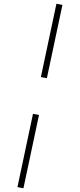

<svg xmlns="http://www.w3.org/2000/svg" viewBox="-20 -723 426 1024"><path d="M281 -703 313 -697 230 -306 198 -312ZM156 -116 188 -110 105 281 73 275Z"/></svg>

Font: Ysabeau Light
Style: Italic
Weight: 300
Italic angle: -12°
Designer: Christian Thalmann (Catharsis Fonts)
Version: Version 0.003